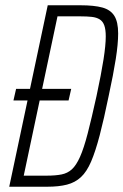

<svg xmlns="http://www.w3.org/2000/svg" viewBox="-20 -708 468 728"><path d="M31 -327 41 -371H250L240 -327ZM15 0 161 -688H285Q337 -688 368 -679.5Q399 -671 413.5 -648Q428 -625 428 -581Q428 -542 419 -484.5Q410 -427 392 -344Q374 -256 358 -195Q342 -134 325.5 -95.5Q309 -57 287 -36.5Q265 -16 234 -8Q203 0 159 0ZM70 -42H158Q190 -42 213 -46.5Q236 -51 252.5 -66Q269 -81 283.5 -113.5Q298 -146 312.5 -202Q327 -258 346 -344Q364 -428 372.5 -482.5Q381 -537 381 -570Q381 -596 375.5 -611.5Q370 -627 358 -634.5Q346 -642 328 -644Q310 -646 285 -646H198Z"/></svg>

Font: Saira Condensed ExtraLight
Style: Italic
Weight: 250
Width: 3
Italic angle: -12°
Designer: Hector Gatti with collaboration of the Omnibus-Type team
Foundry: Omnibus-Type
Version: Version 1.101